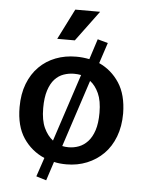

<svg xmlns="http://www.w3.org/2000/svg" viewBox="-55 -736 657 870"><g transform="rotate(5 274.0 -301.0)"><path d="M365 -567 412 -554 381 -460Q438 -434 473 -380.5Q508 -327 509 -242Q509 -183 491 -136Q473 -89 441 -57Q409 -25 366 -7.5Q323 10 273 10Q241 10 216 4L188 90L142 76L171 -10Q111 -36 75 -90Q39 -144 39 -230Q39 -290 57 -336.5Q75 -383 107 -415Q139 -447 182 -463.5Q225 -480 275 -480Q305 -480 335 -474ZM272 -402Q248 -402 225 -394Q202 -386 184.5 -367Q167 -348 156.5 -315.5Q146 -283 146 -235Q146 -180 162 -145.5Q178 -111 203 -92L304 -399Q289 -402 272 -402ZM402 -236Q402 -290 386.5 -324Q371 -358 347 -376L247 -71Q260 -68 276 -68Q300 -68 322.5 -76.5Q345 -85 363 -104.5Q381 -124 391.5 -156Q402 -188 402 -236ZM262 -553H182L252 -692H365Z"/></g></svg>

Font: Mukta Malar Medium
Style: Regular
Weight: 500
Designer: Aadarsh Rajan, Girish Dalvi, Yashodeep Gholap
Foundry: Ek Type
Version: Version 2.538;PS 1.000;hotconv 16.6.51;makeotf.lib2.5.65220;